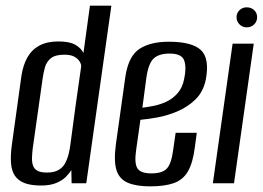

<svg xmlns="http://www.w3.org/2000/svg" viewBox="-20 -650 934 681"><path d="M126 8Q90 8 67.5 -0.5Q45 -9 33 -26.5Q21 -44 19 -71.5Q17 -99 22 -136L56 -381Q62 -420 77.5 -447Q93 -474 120 -488.5Q147 -503 187 -503Q227 -503 247.5 -491Q268 -479 276 -462L299 -630H375L286 0H234L233 -47Q226 -35 213.5 -22.5Q201 -10 179.5 -1Q158 8 126 8ZM147 -38Q172 -38 187.5 -47Q203 -56 211 -71Q219 -86 223.5 -104Q228 -122 230 -140Q239 -209 248.5 -278Q258 -347 268 -415Q268 -423 262 -432.5Q256 -442 243.5 -449Q231 -456 208 -456Q176 -456 160.5 -443.5Q145 -431 139.5 -411.5Q134 -392 131 -370L96 -123Q94 -106 93.5 -90.5Q93 -75 97 -63Q101 -51 112.5 -44.5Q124 -38 147 -38Z M512 11Q464 11 434 -1.5Q404 -14 393.5 -45.5Q383 -77 391 -138L425 -380Q436 -451 474.5 -476.5Q513 -502 579 -502Q661 -502 692.5 -472.5Q724 -443 710 -368Q701 -324 673 -297Q645 -270 608 -254.5Q571 -239 535.5 -233Q500 -227 478 -225L463 -119Q456 -72 467 -53.5Q478 -35 517 -35Q556 -35 572 -52.5Q588 -70 594 -117L603 -179H678L671 -127Q664 -72 646.5 -42Q629 -12 596.5 -0.5Q564 11 512 11ZM485 -268Q502 -270 525 -274.5Q548 -279 570.5 -289.5Q593 -300 610 -319.5Q627 -339 633 -369Q642 -410 633.5 -435Q625 -460 582 -460Q543 -460 524.5 -442Q506 -424 499 -373Z M735 0 805 -495H880L810 0ZM855 -553Q840 -553 829.5 -563.5Q819 -574 819 -589Q819 -604 829.5 -614Q840 -624 855 -624Q871 -624 881.5 -614Q892 -604 892 -589Q892 -574 881.5 -563.5Q871 -553 855 -553Z"/></svg>

Font: Alumni Sans Medium
Style: Italic
Weight: 500
Italic angle: -8°
Designer: Robert E. Leuschke
Foundry: Robert E. Leuschke
Version: Version 1.016